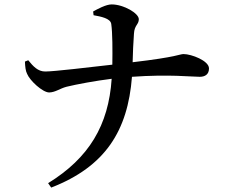

<svg xmlns="http://www.w3.org/2000/svg" viewBox="-20 -795 1040 870"><path d="M203 -376C232 -377 251 -394 282 -402C327 -413 413 -429 486 -438C472 -227 383 -79 198 35L212 55C457 -40 559 -202 578 -447C747 -459 847 -447 885 -447C908 -447 927 -457 927 -485C927 -520 847 -550 812 -550C793 -550 786 -537 581 -513C582 -555 584 -602 587 -642C589 -682 609 -683 609 -708C609 -735 540 -775 486 -775C460 -775 422 -754 402 -743L404 -726C437 -720 480 -712 484 -687C490 -647 490 -567 489 -502C383 -490 225 -471 185 -471C151 -471 130 -495 108 -522L93 -516C94 -492 96 -473 103 -460C115 -430 173 -376 203 -376Z"/></svg>

Font: GenKiMin2 TW SB
Style: Regular
Weight: 600
Version: Version 2.100;PS 2.1;hotconv 16.6.51;makeotf.lib2.5.65220 DE